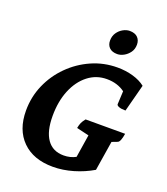

<svg xmlns="http://www.w3.org/2000/svg" viewBox="-158 -987 963 1109"><g transform="rotate(20 323.0 -433.0)"><path d="M196 -264Q196 -170 231 -120.5Q266 -71 333 -71Q374 -71 407 -89L429 -229L353 -247Q357 -268 363 -281Q369 -294 382 -310H625Q617 -258 601 -252L567 -239L538 -57Q484 -25 421 -6.5Q358 12 297 12Q177 12 109 -55.5Q41 -123 41 -241Q41 -325 73.5 -399.5Q106 -474 163.5 -531.5Q221 -589 295.5 -622Q370 -655 454 -655Q505 -655 550 -642Q595 -629 625 -605L581 -437Q555 -437 540.5 -442.5Q526 -448 526 -456L530 -537Q484 -571 419 -571Q354 -571 303.5 -531.5Q253 -492 224.5 -423Q196 -354 196 -264ZM423.9 -727Q392.3 -727 375.5 -743.3Q358.8 -759.5 358.8 -786.5Q358.8 -814.5 372.7 -834.9Q386.7 -855.4 407.2 -866.6Q427.7 -877.8 447.2 -877.8Q479.8 -877.8 496.5 -861Q513.3 -844.2 513.3 -817.3Q513.3 -789.3 498.9 -769.3Q484.4 -749.3 464 -738.1Q443.5 -727 423.9 -727Z"/></g></svg>

Font: Petrona ExtraBold
Style: Italic
Weight: 800
Italic angle: -9°
Designer: Ringo R. Seeber
Foundry: Ringo R. Seeber
Version: Version 2.001; ttfautohint (v1.8.3)